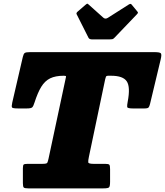

<svg xmlns="http://www.w3.org/2000/svg" viewBox="-20 -1037 908 1057"><path d="M106 -29V-111Q106 -128.5 111.2 -131.8Q116.5 -135 134.5 -135H213.5Q237 -135 240.2 -140.8Q243.5 -146.5 247.5 -165L343.5 -614.5Q344.5 -618 340.5 -619Q336.5 -620 332 -620H331Q285.5 -620 256.2 -605.8Q227 -591.5 207.2 -559.2Q187.5 -527 170 -472.5Q164 -453 157.8 -446.5Q151.5 -440 128 -440H79Q50.5 -440 46.5 -445.2Q42.5 -450.5 47.5 -472.5L105.5 -723Q109.5 -740.5 116 -745.2Q122.5 -750 145 -750H830Q858.5 -750 865 -744Q871.5 -738 864.5 -709.5L806 -465Q802.5 -451 798 -445.5Q793.5 -440 775.5 -440H710.5Q681.5 -440 680.2 -448.2Q679 -456.5 683 -477Q698.5 -558 678 -589Q657.5 -620 592 -620H576Q565.5 -620 563.2 -614.5Q561 -609 559 -600.5L469.5 -174Q465 -153 465.8 -144Q466.5 -135 494.5 -135H558.5Q577.5 -135 581.8 -130.2Q586 -125.5 586 -106V-36.5Q586 -11 580.2 -5.5Q574.5 0 549.5 0H135.5Q116 0 111 -4.5Q106 -9 106 -29ZM467.5 -828.5 401.5 -959.5Q398.5 -966 409 -974.5L452 -1011.5Q458.5 -1017 460.8 -1016.8Q463 -1016.5 468 -1012L549 -939.5Q560 -930 574 -939L689.5 -1012.5Q696.5 -1016.5 699.8 -1015.5Q703 -1014.5 706.5 -1009.5L735.5 -974.5Q740 -969 739.5 -966.5Q739 -964 733 -957.5L609.5 -828.5Q604 -822.5 598 -821.2Q592 -820 581 -820H488.5Q472 -820 467.5 -828.5Z"/></svg>

Font: Besley* Fatface
Style: Italic
Weight: 900
Italic angle: -13°
Designer: Owen Earl
Foundry: indestructible type*
Version: Version 3.000; ttfautohint (v1.8.3)